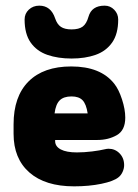

<svg xmlns="http://www.w3.org/2000/svg" viewBox="-20 -648 489 679"><path d="M175 -153H325Q363 -153 393 -170Q423 -187 423 -232Q423 -261 411.5 -296.5Q400 -332 384 -352Q336 -413 232 -413Q134 -413 81 -360Q28 -307 28 -208V-175Q28 -87 84 -38Q140 11 242 11Q295 11 338.5 2Q382 -7 399 -21Q408 -28 413.5 -40Q419 -52 419 -64Q419 -89 403 -105.5Q387 -122 364 -122Q358 -122 350 -120Q334 -116 306 -112.5Q278 -109 252 -109Q215 -109 195 -119.5Q175 -130 175 -149ZM290 -247H173Q177 -279 191 -293Q205 -307 233 -307Q259 -307 272 -293.5Q285 -280 290 -247ZM293 -589Q286 -564 272.5 -554Q259 -544 233 -544Q209 -544 195.5 -553Q182 -562 175 -583Q160 -628 119 -628Q97 -628 82 -614Q67 -600 67 -579Q67 -528 88.5 -497.5Q110 -467 147.5 -454Q185 -441 233 -441Q281 -441 318 -454Q355 -467 376.5 -497.5Q398 -528 398 -579Q398 -599 384 -613.5Q370 -628 350 -628Q304 -628 293 -589Z"/></svg>

Font: Beiruti Black
Style: Regular
Weight: 900
Designer: Arlette Boutros
Foundry: Boutros
Version: Version 1.41